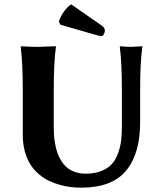

<svg xmlns="http://www.w3.org/2000/svg" viewBox="-20 -863 759 893"><path d="M311 -842.8C298 -834 286.4 -822.2 276.1 -807.4C265.9 -792.6 258.5 -777.5 253.9 -762.2L261.2 -748L413.1 -704.1C434.6 -697.9 447.6 -694.8 452.1 -694.8C456.1 -694.8 459.6 -697.8 462.9 -703.9C466.1 -709.9 467.8 -715.3 467.8 -720.2C467.8 -729.3 462.9 -737.3 453.1 -744.1ZM546.9 -444.8V-276.9C546.9 -252.1 545.7 -230 543.5 -210.4C541.2 -190.9 536.5 -171.1 529.3 -150.9C522.1 -130.7 512.6 -113.9 500.7 -100.6C488.9 -87.2 472.6 -76.3 451.9 -67.9C431.2 -59.4 406.9 -55.2 378.9 -55.2C360.7 -55.2 344 -57.9 328.9 -63.2C313.7 -68.6 301.1 -75.6 291 -84.2C280.9 -92.9 272.1 -103.4 264.4 -115.7C256.8 -128.1 250.8 -140.5 246.6 -153.1C242.4 -165.6 238.9 -179.2 236.3 -193.8C233.7 -208.5 232 -221.6 231.2 -233.2C230.4 -244.7 230 -256.7 230 -269V-444.8C230 -531.7 233.4 -598.5 240.2 -645L238.8 -647.9L155.8 -645C133 -645 107.1 -646 78.1 -647.9L76.2 -645C82.7 -597.5 85.9 -530.8 85.9 -444.8V-235.8C85.9 -207.5 89.2 -181.6 95.7 -158C102.2 -134.4 110.8 -114.3 121.6 -97.7C132.3 -81.1 145.2 -66.3 160.2 -53.5C175.1 -40.6 190.7 -30.3 206.8 -22.5C222.9 -14.6 240.2 -8.2 258.5 -3.2C276.9 1.9 294 5.3 309.8 7.1C325.6 8.9 341.6 9.8 357.9 9.8C453.3 9.8 522.8 -16.5 566.4 -69.1C610 -121.7 631.8 -196.9 631.8 -294.9V-444.8C631.8 -531.7 635.3 -598.5 642.1 -645L641.1 -647.9L589.8 -645C573.6 -645 556.6 -646 539.1 -647.9L537.1 -645C543.6 -597.5 546.9 -530.8 546.9 -444.8Z"/></svg>

Font: Linux Biolinum G
Style: Bold
Weight: 700
Designer: Philipp H. Poll
Foundry: Philipp H. Poll
Version: Version 1.1.0